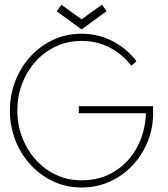

<svg xmlns="http://www.w3.org/2000/svg" viewBox="-20 -822 746 854"><path d="M330.5 -349.5H661V-318.5Q661 -251 636.5 -191.2Q612 -131.5 568.8 -85.8Q525.5 -40 467.8 -14Q410 12 343 12Q275 12 216.8 -15.2Q158.5 -42.5 115.2 -90Q72 -137.5 48 -199.2Q24 -261 24 -330.5Q24 -399.5 48 -461.2Q72 -523 115.2 -570.5Q158.5 -618 216.8 -645Q275 -672 343 -672Q380.5 -672 415.2 -663.5Q450 -655 481.2 -638.8Q512.5 -622.5 539.2 -600Q566 -577.5 587 -549.5L564 -529.5Q526 -580 469 -610Q412 -640 343 -640Q281 -640 228.5 -615.5Q176 -591 137.8 -548Q99.5 -505 78.2 -449Q57 -393 57 -330.5Q57 -268 78.2 -212Q99.5 -156 137.8 -112.8Q176 -69.5 228.5 -44.8Q281 -20 343 -20Q427 -20 490.2 -59.8Q553.5 -99.5 589.8 -167.2Q626 -235 629 -318.5H330.5ZM232 -772 253.5 -800.5 343 -736 433.5 -801.5 454 -772.5 343 -691Z"/></svg>

Font: League Spartan Extralight
Style: Regular
Weight: 200
Foundry: The League of Moveable Type
Version: Version 2.300; ttfautohint (v1.8.3)